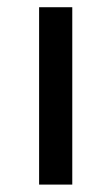

<svg xmlns="http://www.w3.org/2000/svg" viewBox="-20 -498 300 518"><path d="M85.5 0V-478.5H175V0Z"/></svg>

Font: Anek Latin Expanded
Style: Regular
Weight: 400
Width: 7
Designer: Yesha Goshar
Foundry: Ek Type
Version: Version 1.003